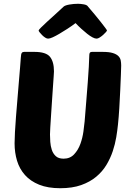

<svg xmlns="http://www.w3.org/2000/svg" viewBox="-20 -984 699 1014"><path d="M603 -326Q600 -296 594 -259.5Q588 -223 575.5 -185.5Q563 -148 542 -113Q521 -78 488 -50.5Q455 -23 408.5 -6.5Q362 10 298 10Q233 10 187 -8.5Q141 -27 112 -59.5Q83 -92 70 -135Q57 -178 57 -227Q57 -249 59 -286.5Q61 -324 64.5 -368Q68 -412 72 -459.5Q76 -507 79.5 -550Q83 -593 86 -627.5Q89 -662 90 -680Q91 -699 95 -704.5Q99 -710 107 -710H162Q223 -710 244 -684Q265 -658 265 -607Q265 -604 263.5 -580.5Q262 -557 259.5 -523Q257 -489 254.5 -449Q252 -409 249.5 -373Q247 -337 245.5 -310Q244 -283 244 -274Q244 -257 245.5 -235Q247 -213 253.5 -193Q260 -173 274.5 -159.5Q289 -146 316 -146Q350 -146 371.5 -169Q393 -192 404.5 -224Q416 -256 420.5 -289Q425 -322 427 -343Q431 -394 435.5 -448Q440 -502 443.5 -549Q447 -596 449 -631Q451 -666 451 -679Q451 -699 454 -704.5Q457 -710 467 -710H522Q556 -710 575.5 -704Q595 -698 605 -688Q615 -678 617.5 -665Q620 -652 620 -638Q620 -625 618.5 -589Q617 -553 615 -507Q613 -461 610 -412Q607 -363 603 -326ZM490 -780Q481 -780 468 -787Q455 -794 440.5 -805.5Q426 -817 410 -831.5Q394 -846 379 -862Q358 -846 335.5 -831.5Q313 -817 293.5 -805.5Q274 -794 258.5 -787Q243 -780 234 -780Q227 -780 218.5 -785.5Q210 -791 202.5 -798.5Q195 -806 189.5 -813Q184 -820 184 -823Q184 -826 196.5 -838.5Q209 -851 228.5 -869Q248 -887 271.5 -908Q295 -929 316 -949Q324 -956 346.5 -960Q369 -964 392 -964Q405 -964 422.5 -961Q440 -958 445 -949Q463 -928 481 -906.5Q499 -885 513 -867Q527 -849 536 -837Q545 -825 545 -823Q545 -821 539 -814Q533 -807 524.5 -799.5Q516 -792 506.5 -786Q497 -780 490 -780Z"/></svg>

Font: PoetsenOne
Style: Regular
Weight: 400
Designer: Rodrigo Fuenzalida, Pablo Impallari
Foundry: Pablo Impallari, Rodrigo Fuenzalida
Version: Version 1.000; ttfautohint (v0.8) -G 200 -r 50